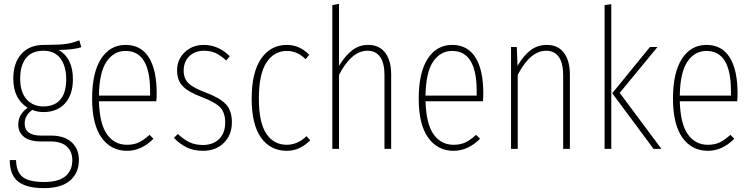

<svg xmlns="http://www.w3.org/2000/svg" viewBox="-20 -760 3834 980"><path d="M384.8 -554.2 395 -519Q357.4 -506.3 279.8 -504.9Q352.1 -462.9 352.1 -356Q352.1 -276.9 312 -232.4Q272 -188 201.2 -188Q171.4 -188 145 -199.2Q106 -171.4 106 -129.9Q106 -67.9 189.9 -67.9H241.2Q308.6 -67.9 345.7 -33.9Q382.8 0 382.8 56.2Q382.8 122.1 338.1 161.1Q293.5 200.2 205.1 200.2Q113.3 200.2 71.5 165.8Q29.8 131.3 29.8 57.1H62Q63 116.7 95 142.8Q127 168.9 205.1 168.9Q279.3 168.9 314.2 139.2Q349.1 109.4 349.1 58.1Q349.1 12.2 320.3 -12.9Q291.5 -38.1 236.8 -38.1H188Q130.4 -38.1 101.8 -61.8Q73.2 -85.4 73.2 -124Q73.2 -176.3 121.1 -210Q47.9 -254.9 47.9 -358.9Q47.9 -439 89.4 -484.9Q130.9 -530.8 203.1 -530.8Q284.2 -530.8 318.1 -535.9Q352.1 -541 384.8 -554.2ZM202.1 -501Q142.6 -501 112.8 -463.6Q83 -426.3 83 -358.9Q83 -290 115.5 -253.4Q147.9 -216.8 201.2 -216.8Q257.8 -216.8 287.8 -251.5Q317.9 -286.1 317.9 -356Q317.9 -422.4 288.3 -461.7Q258.8 -501 202.1 -501Z M779.8 -283.2Q779.8 -260.7 777.8 -243.2H484.9Q488.3 -127 526.4 -74Q564.5 -21 627.9 -21Q663.1 -21 688.7 -33.2Q714.4 -45.4 743.2 -71.8L763.2 -51.8Q701.7 9.8 628.9 9.8Q545.9 9.8 498 -57.9Q450.2 -125.5 450.2 -255.9Q450.2 -390.1 496.1 -460.4Q542 -530.8 621.1 -530.8Q699.2 -530.8 739.5 -467.3Q779.8 -403.8 779.8 -283.2ZM746.1 -272V-294.9Q746.1 -500 621.1 -500Q561 -500 523.9 -445.6Q486.8 -391.1 484.9 -272Z M1020.5 -530.8Q1093.8 -530.8 1152.8 -473.1L1134.8 -451.2Q1106 -477.5 1080.1 -489.3Q1054.2 -501 1021.5 -501Q975.6 -501 946.5 -473.4Q917.5 -445.8 917.5 -398.9Q917.5 -359.4 941.9 -335.4Q966.3 -311.5 1028.8 -288.1Q1102.5 -260.7 1133.1 -227.8Q1163.6 -194.8 1163.6 -136.2Q1163.6 -70.8 1122.3 -30.5Q1081.1 9.8 1016.6 9.8Q969.2 9.8 933.8 -7.3Q898.4 -24.4 867.7 -56.2L887.7 -76.2Q918 -47.9 947.3 -33.9Q976.6 -20 1016.6 -20Q1066.4 -20 1097.9 -50Q1129.4 -80.1 1129.4 -134.8Q1129.4 -184.1 1104.7 -210.9Q1080.1 -237.8 1010.7 -264.2Q941.4 -290 912.6 -320.3Q883.8 -350.6 883.8 -399.9Q883.8 -456.5 923.1 -493.7Q962.4 -530.8 1020.5 -530.8Z M1444.3 -530.8Q1509.3 -530.8 1558.6 -480L1539.6 -458Q1497.6 -500 1444.3 -500Q1378.4 -500 1339.8 -440.7Q1301.3 -381.3 1301.3 -256.8Q1301.3 -134.8 1339.1 -77.9Q1377 -21 1443.4 -21Q1499 -21 1544.4 -64.9L1563.5 -43.9Q1509.8 9.8 1444.3 9.8Q1360.4 9.8 1312.5 -57.1Q1264.6 -124 1264.6 -256.8Q1264.6 -390.6 1313 -460.7Q1361.3 -530.8 1444.3 -530.8Z M1859.4 -530.8Q1916 -530.8 1946.3 -490.5Q1976.6 -450.2 1976.6 -379.9V0H1942.4V-376Q1942.4 -437.5 1920.4 -469.2Q1898.4 -501 1855.5 -501Q1774.4 -501 1710.4 -377.9V0H1676.3V-733.9L1710.4 -740.2V-423.8Q1740.7 -474.1 1776.4 -502.4Q1812 -530.8 1859.4 -530.8Z M2446.8 -283.2Q2446.8 -260.7 2444.8 -243.2H2151.9Q2155.3 -127 2193.4 -74Q2231.4 -21 2294.9 -21Q2330.1 -21 2355.7 -33.2Q2381.3 -45.4 2410.2 -71.8L2430.2 -51.8Q2368.7 9.8 2295.9 9.8Q2212.9 9.8 2165 -57.9Q2117.2 -125.5 2117.2 -255.9Q2117.2 -390.1 2163.1 -460.4Q2209 -530.8 2288.1 -530.8Q2366.2 -530.8 2406.5 -467.3Q2446.8 -403.8 2446.8 -283.2ZM2413.1 -272V-294.9Q2413.1 -500 2288.1 -500Q2228 -500 2190.9 -445.6Q2153.8 -391.1 2151.9 -272Z M2771.5 -530.8Q2828.1 -530.8 2858.4 -490.5Q2888.7 -450.2 2888.7 -379.9V0H2854.5V-376Q2854.5 -437.5 2832.5 -469.2Q2810.5 -501 2767.6 -501Q2686.5 -501 2622.6 -377.9V0H2588.4V-520H2617.7L2621.6 -423.8Q2650.9 -475.1 2687 -502.9Q2723.1 -530.8 2771.5 -530.8Z M3100.1 -738.8V0H3065.9V-733.9ZM3335.9 -520 3143.1 -286.1 3356 0H3315.9L3105 -284.2L3297.4 -520Z M3744.6 -283.2Q3744.6 -260.7 3742.7 -243.2H3449.7Q3453.1 -127 3491.2 -74Q3529.3 -21 3592.8 -21Q3627.9 -21 3653.6 -33.2Q3679.2 -45.4 3708 -71.8L3728 -51.8Q3666.5 9.8 3593.8 9.8Q3510.7 9.8 3462.9 -57.9Q3415 -125.5 3415 -255.9Q3415 -390.1 3460.9 -460.4Q3506.8 -530.8 3585.9 -530.8Q3664.1 -530.8 3704.3 -467.3Q3744.6 -403.8 3744.6 -283.2ZM3710.9 -272V-294.9Q3710.9 -500 3585.9 -500Q3525.9 -500 3488.8 -445.6Q3451.7 -391.1 3449.7 -272Z"/></svg>

Font: Fira Sans Compressed UltraLight
Style: Regular
Weight: 200
Width: 1
Designer: Carrois Corporate & Edenspiekermann AG
Foundry: Carrois Corporate GbR & Edenspiekermann AG
Version: Version 4.203;PS 004.203;hotconv 1.0.88;makeotf.lib2.5.64775